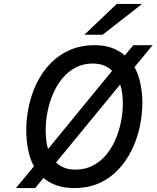

<svg xmlns="http://www.w3.org/2000/svg" viewBox="-20 -941 794 973"><path d="M61 12 152 -98.5Q131.5 -135 122.2 -184.2Q113 -233.5 113 -279Q113 -341 126.2 -403Q139.5 -465 166.8 -520.8Q194 -576.5 235.5 -619.5Q277 -662.5 333 -687.2Q389 -712 460 -712Q509 -712 547.2 -698.2Q585.5 -684.5 612.5 -660L655.5 -712H753.5L661.5 -601Q682 -565 691.8 -516Q701.5 -467 701.5 -422.5Q701.5 -359.5 688 -297.2Q674.5 -235 647 -179.2Q619.5 -123.5 578.2 -80.2Q537 -37 481.8 -12.5Q426.5 12 357 12Q306 12 267.2 -1.5Q228.5 -15 200 -39L158.5 12ZM362.5 -81.5Q410 -81.5 448.5 -100.8Q487 -120 515.8 -153.8Q544.5 -187.5 563.8 -230.8Q583 -274 592.8 -322.5Q602.5 -371 602.5 -419.5Q602.5 -441 599 -467.5Q595.5 -494 589 -513L264 -117.5Q281.5 -100.5 305.8 -91Q330 -81.5 362.5 -81.5ZM223.5 -186 548 -582Q531 -599.5 506.8 -609.2Q482.5 -619 449.5 -619Q402 -619 363.8 -599Q325.5 -579 297 -545Q268.5 -511 249.5 -467.2Q230.5 -423.5 221 -375.8Q211.5 -328 211.5 -281Q211.5 -259 214.2 -232.2Q217 -205.5 223.5 -186ZM407.5 -765 571.5 -921H700L500 -765Z"/></svg>

Font: Overpass Medium
Style: Italic
Weight: 500
Italic angle: -10°
Designer: Delve Withrington, Dave Bailey, Thomas Jockin
Foundry: Delve Fonts LLC
Version: Version 4.000